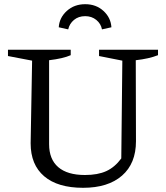

<svg xmlns="http://www.w3.org/2000/svg" viewBox="-20 -885 793 915"><path d="M376 10Q255 10 190.5 -45Q126 -100 126 -202L133 -596L18 -618V-648H317V-622Q281 -606 214 -598V-198Q214 -126 257.5 -88.5Q301 -51 385 -51Q446 -51 486.5 -69.5Q527 -88 558 -130L563 -596L452 -618V-648H733V-622Q690 -605 627 -598L628 -212Q628 -106 561.5 -48Q495 10 376 10ZM386 -865Q438 -865 473 -833Q508 -801 511 -755L466 -745Q461 -772 439 -790Q417 -808 386 -808Q354 -808 332.5 -790Q311 -772 305 -745L260 -755Q263 -801 298.5 -833Q334 -865 386 -865Z"/></svg>

Font: Piazzolla SC
Style: Regular
Weight: 400
Designer: Juan Pablo del Peral
Foundry: Huerta Tipografica
Version: Version 1.330